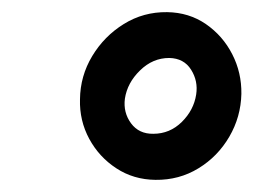

<svg xmlns="http://www.w3.org/2000/svg" viewBox="-20 -741 426 313"><path d="M110.4 -579.1Q110.8 -617.2 130.4 -649.7Q149.9 -682.1 181.9 -701.9Q213.9 -721.7 252.4 -721.2Q288.1 -720.7 315.7 -701.7Q343.3 -682.6 358.6 -652.6Q374 -622.6 373.5 -587.9Q372.6 -550.3 353.8 -518.1Q335 -485.8 303.5 -466.6Q272 -447.3 233.4 -447.8Q197.8 -448.2 169.7 -466.6Q141.6 -484.9 125.5 -514.6Q109.4 -544.4 110.4 -579.1ZM183.6 -580.1Q180.7 -557.6 193.6 -540Q206.5 -522.5 230 -522.9Q256.8 -522.9 276.4 -542.2Q295.9 -561.5 299.8 -586.9Q303.2 -608.9 291.5 -627.4Q279.8 -646 255.9 -646.5Q229 -646.5 208.3 -626.2Q187.5 -606 183.6 -580.1Z"/></svg>

Font: Roboto Black
Style: Italic
Weight: 900
Italic angle: -12°
Designer: Christian Robertson
Foundry: Google
Version: Version 3.0; 2020